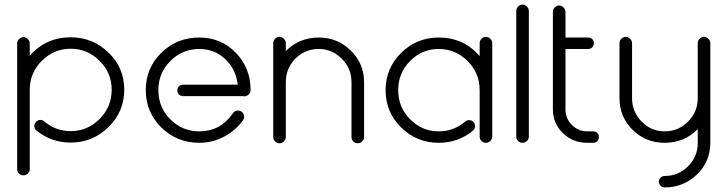

<svg xmlns="http://www.w3.org/2000/svg" viewBox="-20 -624 3179 839"><path d="M55 -434Q55 -445 63 -453Q71 -461 82 -462Q93 -461 101.5 -453Q110 -445 110 -434V-380Q180 -461 289 -461Q385 -461 454 -394.5Q523 -328 523 -232Q523 -136 454 -68.5Q385 -1 289 -1Q203 -1 138 -55Q130 -63 130 -74Q130 -84 138 -92Q146 -100 156 -100Q167 -100 174 -93Q224 -51 289 -51Q362 -51 415 -104Q468 -157 468 -232Q468 -306 415 -358.5Q362 -411 289 -411Q216 -411 163 -358.5Q110 -306 110 -232V115Q110 126 101.5 134.5Q93 143 82 142Q71 143 63 134.5Q55 126 55 115Z M1075 -230Q1075 -219 1066.5 -211Q1058 -203 1047 -203Q1043 -203 1040 -204H780Q769 -204 762 -211Q755 -218 755 -229Q755 -240 762 -247Q769 -254 780 -254H1019Q1011 -322 964 -366Q917 -410 851 -410Q777 -410 724.5 -357.5Q672 -305 672 -230Q672 -155 724.5 -102.5Q777 -50 851 -50Q943 -50 997 -128Q1005 -141 1020 -141Q1031 -141 1039 -133Q1047 -125 1047 -114Q1047 -106 1043 -100Q1011 -55 960.5 -27.5Q910 0 851 0Q753 0 685 -67Q617 -134 617 -230Q617 -327 685 -393.5Q753 -460 851 -460Q946 -460 1010.5 -393.5Q1075 -327 1075 -230Z M1174 -435Q1174 -446 1182 -454.5Q1190 -463 1201 -463Q1212 -463 1220.5 -454.5Q1229 -446 1229 -435V-401Q1288 -460 1373 -460Q1455 -460 1513 -403Q1571 -346 1571 -265V-25Q1571 -14 1562.5 -6Q1554 2 1543 2Q1532 2 1524 -6Q1516 -14 1516 -25V-265Q1516 -325 1473.5 -367.5Q1431 -410 1373 -410Q1313 -410 1271 -368Q1229 -326 1229 -265V-25Q1229 -14 1220.5 -6Q1212 2 1201 2Q1190 2 1182 -6Q1174 -14 1174 -25Z M2131 -27Q2131 -16 2122.5 -8Q2114 0 2103 0Q2092 0 2084 -8Q2076 -16 2076 -27V-230Q2076 -305 2023 -357.5Q1970 -410 1897 -410Q1824 -410 1772 -357.5Q1720 -305 1720 -230Q1720 -155 1772.5 -102.5Q1825 -50 1897 -50Q1962 -50 2012 -92Q2019 -99 2030 -99Q2041 -99 2048.5 -91.5Q2056 -84 2056 -73Q2056 -62 2048 -54Q1983 0 1897 0Q1801 0 1733 -67Q1665 -134 1665 -230Q1665 -326 1733 -393Q1801 -460 1897 -460Q2006 -460 2076 -379V-435Q2076 -446 2084 -454.5Q2092 -463 2103 -463Q2114 -463 2122.5 -454.5Q2131 -446 2131 -435Z M2236 -576Q2236 -587 2244 -595.5Q2252 -604 2263 -604Q2274 -604 2282.5 -595.5Q2291 -587 2291 -576V-27Q2291 -16 2282.5 -8Q2274 0 2263 0Q2252 0 2244 -8Q2236 -16 2236 -27Z M2572 -50Q2583 -50 2590 -43Q2597 -36 2597 -25Q2597 -14 2590 -7Q2583 0 2572 0H2546Q2483 0 2439.5 -42.5Q2396 -85 2396 -146V-572Q2396 -583 2404 -591.5Q2412 -600 2423 -600Q2434 -600 2442.5 -591.5Q2451 -583 2451 -572V-460H2550Q2561 -460 2568 -453Q2575 -446 2575 -435Q2575 -424 2568 -417Q2561 -410 2550 -410H2451V-146Q2451 -106 2479 -78Q2507 -50 2546 -50Z M3029 -435Q3029 -446 3037 -454.5Q3045 -463 3056 -463Q3067 -463 3075.5 -454.5Q3084 -446 3084 -435V0Q3084 82 3025.5 138.5Q2967 195 2884 195Q2874 195 2866.5 187.5Q2859 180 2859 170Q2859 160 2866.5 152.5Q2874 145 2884 145Q2944 145 2986.5 103Q3029 61 3029 0V-60Q2971 0 2884 0Q2802 0 2744.5 -56.5Q2687 -113 2687 -195V-435Q2687 -446 2695 -454.5Q2703 -463 2714 -463Q2725 -463 2733.5 -454.5Q2742 -446 2742 -435V-195Q2742 -135 2784 -92.5Q2826 -50 2884 -50Q2944 -50 2986.5 -92.5Q3029 -135 3029 -195Z"/></svg>

Font: RIT Ala
Style: Regular
Weight: 400
Designer: Radhakrishan VN, Aswathy J
Version: 1.0